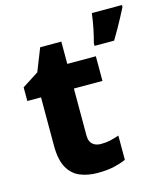

<svg xmlns="http://www.w3.org/2000/svg" viewBox="-114 -849 826 948"><g transform="rotate(-15 299.0 -375.0)"><path d="M321 -124Q347 -124 369 -129Q391 -134 414 -142V-18Q387 -6 352 2Q317 10 269 10Q218 10 178.5 -6.5Q139 -23 116.5 -63.5Q94 -104 94 -176V-423H24V-493L108 -547L154 -663H262V-549H408V-423H262V-182Q262 -153 278 -138.5Q294 -124 321 -124ZM598 -750Q586 -727 573.5 -703Q561 -679 546.5 -653.5Q532 -628 515 -600H415V-613Q419 -628 423.5 -646.5Q428 -665 432 -685Q436 -705 439 -724.5Q442 -744 444 -760H598Z"/></g></svg>

Font: Noto Sans Armenian ExtraBold
Style: Regular
Weight: 800
Version: Version 2.007